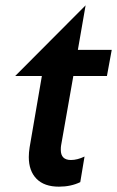

<svg xmlns="http://www.w3.org/2000/svg" viewBox="-20 -689 439 720"><path d="M88 -100Q88 -48 117 -18.5Q146 11 201 11Q246 11 281 -6L297 -102Q270 -89 246 -89Q208 -89 208 -127Q208 -138 209 -143L255 -404H381L399 -502H272L301 -669L37 -404H137L91 -136Q88 -117 88 -100Z"/></svg>

Font: Geom Medium
Style: Italic
Weight: 500
Italic angle: -10°
Version: Version 1.102